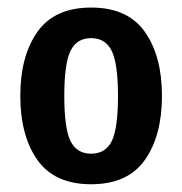

<svg xmlns="http://www.w3.org/2000/svg" viewBox="-20 -470 478 503"><path d="M33.2 -218.8Q33.2 -323.2 78.1 -386.7Q123 -450.2 218.8 -450.2Q314.5 -450.2 359.4 -386.7Q404.3 -323.2 404.3 -218.8Q404.3 -114.3 359.4 -50.8Q314.5 12.7 218.8 12.7Q123 12.7 78.1 -50.8Q33.2 -114.3 33.2 -218.8ZM289.1 -218.7Q289.1 -302.7 272.8 -336.4Q256.6 -370.1 218.6 -370.1Q180.7 -370.1 164.6 -336.4Q148.4 -302.7 148.4 -218.7Q148.4 -133.8 164.7 -100.6Q180.9 -67.4 218.9 -67.4Q256.8 -67.4 272.9 -100.6Q289.1 -133.8 289.1 -218.7Z"/></svg>

Font: Sudo Var
Style: Regular
Weight: 400
Monospace: yes
Designer: Jens Kutilek
Foundry: Jens Kutilek
Version: Version 0.065;FEAKit 1.0